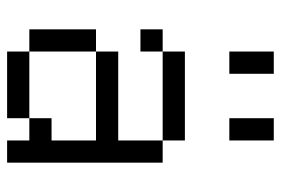

<svg xmlns="http://www.w3.org/2000/svg" viewBox="-145 -645 790 540"><g transform="rotate(90 250.0 -375.0)"><path d="M125 -62.5V0H312.5V-62.5ZM125 -62.5V-250H62.5V-62.5ZM375 -62.5V0H437.5V-437.5H375Q375 -437.5 375 -312.5H125V-250H375Q375 -250 375 -125H312.5V-62.5ZM125 -437.5H62.5V-375H125ZM125 -437.5H375V-500H125ZM125 -750Q125 -750 125 -625H187.5Q187.5 -625 187.5 -750ZM312.5 -750Q312.5 -750 312.5 -625H375Q375 -625 375 -750Z"/></g></svg>

Font: Unifont
Style: Regular
Weight: 500
Version: Version 15.1.04